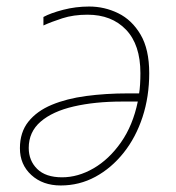

<svg xmlns="http://www.w3.org/2000/svg" viewBox="-20 -558 540 588"><path d="M166 10Q111 10 76 -22Q41 -54 41 -104Q41 -153 67 -185.5Q93 -218 138.5 -237Q184 -256 244 -264Q304 -272 372 -272H406Q408 -283 409 -300Q410 -317 410 -334Q410 -421 366 -467Q322 -513 248 -513Q205 -513 171 -502Q137 -491 113 -480V-506Q135 -518 173.5 -528Q212 -538 253 -538Q300 -538 342 -517.5Q384 -497 410.5 -452Q437 -407 437 -334Q437 -262 416.5 -199.5Q396 -137 358.5 -90Q321 -43 272 -16.5Q223 10 166 10ZM170 -15Q219 -15 266.5 -42.5Q314 -70 350.5 -122Q387 -174 402 -247H354Q271 -247 206 -232Q141 -217 104.5 -185.5Q68 -154 68 -105Q68 -66 94 -40.5Q120 -15 170 -15Z"/></svg>

Font: Noto Sans Thin
Style: Italic
Weight: 100
Italic angle: -12°
Designer: Monotype Design Team
Foundry: Monotype Imaging Inc.
Version: Version 2.013; ttfautohint (v1.8.4.7-5d5b)